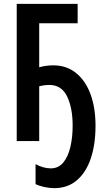

<svg xmlns="http://www.w3.org/2000/svg" viewBox="-20 -734 555 999"><path d="M237 -292Q210 -292 184 -285V0H67V-714H384V-613H184V-384Q220 -394 257 -394Q327 -394 376.5 -353.5Q426 -313 451.5 -242.5Q477 -172 477 -80Q477 17 452.5 90Q428 163 380 204Q332 245 262 245Q238 245 210.5 239Q183 233 165 224V120Q206 142 244 142Q284 142 309 112Q334 82 346 31.5Q358 -19 358 -80Q358 -173 329 -232.5Q300 -292 237 -292Z"/></svg>

Font: Noto Sans ExtraCondensed SemiBold
Style: Regular
Weight: 600
Width: 2
Designer: Monotype Design Team
Foundry: Monotype Imaging Inc.
Version: Version 2.013; ttfautohint (v1.8.4.7-5d5b)